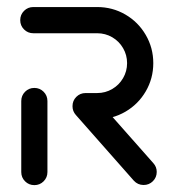

<svg xmlns="http://www.w3.org/2000/svg" viewBox="-20 -539 504 559"><path d="M80 0Q64.1 0 53 -11.1Q41.9 -22.2 41.9 -38.1V-244.8Q41.9 -260.7 53 -271.9Q64.1 -283 80 -283Q95.9 -283 107 -271.9Q118.1 -260.7 118.1 -244.8V-38.1Q118.1 -22.2 107 -11.1Q95.9 0 80 0ZM436.3 -38.5Q436.3 -22.6 425.2 -11.5Q414.1 -0.4 398.1 -0.4Q381.1 -0.4 369.6 -13L200.7 -204.4Q191.1 -215.2 191.1 -229.6Q191.1 -245.6 202.2 -256.7Q213.3 -267.8 229.3 -267.8Q246.7 -267.8 257.8 -254.8L426.7 -63.7Q436.3 -53 436.3 -38.5ZM191.1 -230Q191.1 -245.9 202.2 -257Q213.3 -268.1 229.3 -268.1H263Q286.7 -268.1 306.7 -279.8Q326.7 -291.5 338.3 -311.5Q350 -331.5 350 -355.2Q350 -378.9 338.3 -398.9Q326.7 -418.9 306.7 -430.6Q286.7 -442.2 263 -442.2H77Q61.1 -442.2 50 -453.3Q38.9 -464.4 38.9 -480.4Q38.9 -496.3 50 -507.4Q61.1 -518.5 77 -518.5H263Q307.4 -518.5 345 -496.7Q382.6 -474.8 404.4 -437.2Q426.3 -399.6 426.3 -355.2Q426.3 -310.7 404.4 -273.1Q382.6 -235.6 345 -213.7Q307.4 -191.9 263 -191.9H229.3Q213.3 -191.9 202.2 -203Q191.1 -214.1 191.1 -230Z"/></svg>

Font: 26F Galaxy Sans
Style: Bold
Weight: 700
Designer: C₂₉H₂₅N₃O₅
Version: Version 1.100